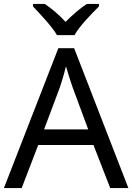

<svg xmlns="http://www.w3.org/2000/svg" viewBox="-20 -964 679 984"><path d="M272 -784H362C386 -829 449 -893 487 -931V-944H425C390 -921 352 -888 316 -852C283 -888 244 -921 209 -944H149V-931C185 -893 246 -829 272 -784ZM545 0H638L360 -717H279L0 0H91L176 -221H459ZM352 -517 432 -301H206L287 -517C295 -540 308 -583 318 -624C325 -599 346 -533 352 -517Z"/></svg>

Font: Noto Sans Bhaiksuki
Style: Regular
Weight: 400
Designer: Monotype Design Team
Foundry: Monotype Imaging Inc.
Version: Version 2.002